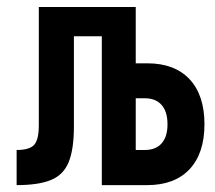

<svg xmlns="http://www.w3.org/2000/svg" viewBox="-20 -538 626 558"><path d="M28.3 0V-102.1Q65.4 -102.1 79.1 -116.9Q92.8 -131.8 92.8 -173.3V-517.6H194.8V-170.4Q194.8 -105 179.9 -67.6Q165 -30.3 128.7 -15.1Q92.3 0 28.3 0ZM275.9 0V-517.6H374.5V0ZM354 0V-102.1H400.9Q432.6 -102.1 449.7 -121.3Q466.8 -140.6 466.8 -176.8Q466.8 -213.4 449.7 -232.9Q432.6 -252.4 400.9 -252.4H346.7V-354H408.2Q487.3 -354 530.8 -307.9Q574.2 -261.7 574.2 -176.8Q574.2 -92.3 530.8 -46.1Q487.3 0 408.2 0ZM113.3 -432.6V-517.6H354.5V-432.6Z"/></svg>

Font: Cascadia Mono Medium
Style: Regular
Weight: 500
Monospace: yes
Designer: Aaron Bell
Foundry: Saja Typeworks
Version: Version 2407.024